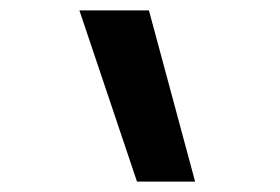

<svg xmlns="http://www.w3.org/2000/svg" viewBox="-20 -792 540 370"><path d="M244 -442 133 -772H267L356 -442Z"/></svg>

Font: Iosevka
Style: Bold
Weight: 700
Monospace: yes
Designer: Belleve Invis
Foundry: Belleve Invis
Version: Version 32.5.0; ttfautohint (v1.8.4)